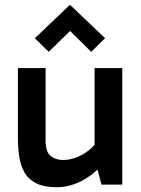

<svg xmlns="http://www.w3.org/2000/svg" viewBox="-20 -773 592 804"><path d="M218 11Q163 11 130.5 -6Q98 -23 82 -52Q66 -81 60.5 -118Q55 -155 55 -195V-488H171V-184Q171 -136 192.5 -119.5Q214 -103 243 -103Q272 -103 300.5 -114Q329 -125 353.5 -145Q378 -165 392 -189L401 -127H376V-488H492V0H405L381 -90H414Q389 -60 357 -37Q325 -14 290 -1.5Q255 11 218 11ZM184 -556 126 -613 273 -753 420 -613 362 -556 241 -675 305 -674Z"/></svg>

Font: Gabarito Medium
Style: Regular
Weight: 500
Designer: Leandro Assis / Alvaro Franca / Felipe Casaprima
Foundry: Naipe Foundry
Version: Version 1.000